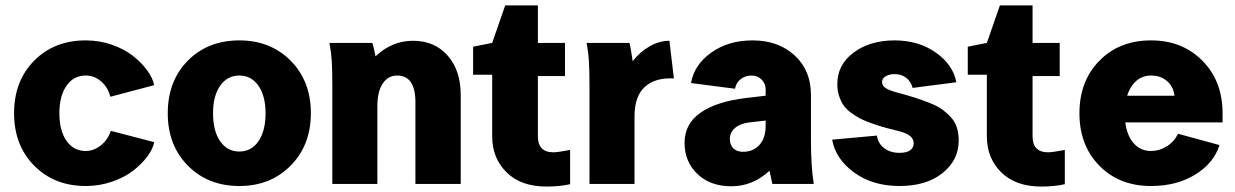

<svg xmlns="http://www.w3.org/2000/svg" viewBox="-20 -682 4579 712"><path d="M32.2 -262.2Q32.2 -381.8 106.7 -457Q181.2 -532.2 297.9 -532.2Q349.1 -532.2 395.5 -515.9Q441.9 -499.5 473.6 -474.4Q505.4 -449.2 525.9 -420.9Q546.4 -392.6 551.8 -366.2L389.2 -323.2Q379.9 -358.9 354.7 -380.4Q329.6 -401.9 297.9 -401.9Q252.9 -401.9 226.6 -364Q200.2 -326.2 200.2 -262.2Q200.2 -197.3 226.6 -159.7Q252.9 -122.1 297.9 -122.1Q327.6 -122.1 353.8 -142.8Q379.9 -163.6 391.1 -196.8L551.8 -154.8Q546.9 -129.4 526.4 -101.8Q505.9 -74.2 474.1 -49.3Q442.4 -24.4 395.5 -8.3Q348.6 7.8 297.9 7.8Q181.6 7.8 106.9 -67.6Q32.2 -143.1 32.2 -262.2Z M1132.8 -262.2Q1132.8 -143.6 1057.9 -67.9Q982.9 7.8 867.7 7.8Q751.5 7.8 676.8 -67.6Q602.1 -143.1 602.1 -262.2Q602.1 -381.8 676.5 -457Q751 -532.2 867.7 -532.2Q982.9 -532.2 1057.9 -456.8Q1132.8 -381.3 1132.8 -262.2ZM770 -262.2Q770 -196.3 796.4 -158.2Q822.8 -120.1 867.7 -120.1Q912.1 -120.1 938.5 -158.4Q964.8 -196.8 964.8 -262.2Q964.8 -325.7 938.5 -363.8Q912.1 -401.9 867.7 -401.9Q822.8 -401.9 796.4 -364Q770 -326.2 770 -262.2Z M1201.7 -522.9H1360.8Q1366.2 -506.8 1372.6 -473.1Q1433.6 -530.8 1511.7 -530.8Q1591.8 -530.8 1640.1 -475.8Q1688.5 -420.9 1688.5 -330.1V0H1520.5V-303.2Q1520.5 -401.9 1452.6 -401.9Q1419.4 -401.9 1399.4 -372.3Q1379.4 -342.8 1379.4 -288.1V0H1212.4V-359.9Q1212.4 -425.3 1210.2 -457.3Q1208 -489.3 1201.7 -522.9Z M1805.2 -175.8V-404.8H1734.4V-508.8L1805.2 -522.9L1853.5 -662.1H1974.6V-522.9H2075.2V-399.9H1974.6V-176.8Q1974.6 -117.2 2032.2 -117.2Q2048.8 -117.2 2094.2 -126V1Q2056.6 9.8 2007.3 9.8Q1911.6 9.8 1858.4 -43Q1805.2 -95.7 1805.2 -175.8Z M2155.3 -522.9H2314.5Q2319.3 -503.4 2326.2 -455.1Q2353 -489.7 2389.2 -510.3Q2425.3 -530.8 2462.4 -530.8L2479 -391.1Q2411.1 -395 2372.1 -360.6Q2333 -326.2 2333 -250V0H2166V-359.9Q2166 -425.3 2163.8 -457.3Q2161.6 -489.3 2155.3 -522.9Z M2997.6 0H2844.2Q2844.2 0.5 2841.6 -12Q2838.9 -24.4 2836.2 -36.9Q2833.5 -49.3 2833.5 -48.8Q2771.5 8.8 2692.4 8.8Q2613.8 8.8 2566.2 -36.9Q2518.6 -82.5 2518.6 -151.9Q2518.6 -223.6 2578.9 -264.9Q2639.2 -306.2 2748.5 -318.8L2819.3 -327.1V-350.1Q2819.3 -372.1 2804.2 -387Q2789.1 -401.9 2767.1 -401.9Q2745.1 -401.9 2727.8 -389.4Q2710.4 -377 2705.6 -353L2542.5 -374Q2554.2 -441.9 2617.7 -487.1Q2681.2 -532.2 2770.5 -532.2Q2866.2 -532.2 2926.8 -476.6Q2987.3 -420.9 2987.3 -330.1V-162.1Q2987.3 -65.9 2997.6 0ZM2735.4 -119.1Q2772.9 -119.1 2796.1 -144.5Q2819.3 -169.9 2819.3 -215.8V-234.9L2758.3 -228Q2725.6 -224.1 2706.1 -207.8Q2686.5 -191.4 2686.5 -166Q2686.5 -145 2699.2 -132.1Q2711.9 -119.1 2735.4 -119.1Z M3297.4 -532.2Q3386.7 -532.2 3450.7 -486.8Q3514.6 -441.4 3526.4 -377L3364.3 -356Q3358.4 -379.4 3340.8 -393.3Q3323.2 -407.2 3297.4 -407.2Q3277.8 -407.2 3264.4 -399.2Q3251 -391.1 3251 -377.9Q3251 -363.8 3264.9 -355Q3278.8 -346.2 3307.1 -338.9Q3347.2 -328.1 3373 -319.8Q3398.9 -311.5 3428 -300Q3457 -288.6 3474.4 -275.9Q3491.7 -263.2 3506.8 -246.6Q3522 -230 3528.6 -208.5Q3535.2 -187 3535.2 -160.2Q3535.2 -88.4 3475.3 -40.3Q3415.5 7.8 3315.9 7.8Q3216.3 7.8 3147.5 -42.2Q3078.6 -92.3 3065.9 -164.1L3231.9 -179.2Q3235.8 -150.4 3258.5 -132.8Q3281.2 -115.2 3315.9 -115.2Q3342.3 -115.2 3355.2 -124.8Q3368.2 -134.3 3368.2 -150.9Q3368.2 -166.5 3355.7 -177Q3343.3 -187.5 3316.9 -194.8Q3284.2 -202.6 3262.5 -208.7Q3240.7 -214.8 3214.1 -224.1Q3187.5 -233.4 3170.4 -242.2Q3153.3 -251 3135.5 -264.2Q3117.7 -277.3 3107.7 -292.2Q3097.7 -307.1 3091.3 -326.9Q3085 -346.7 3085 -370.1Q3085 -442.4 3145.8 -487.3Q3206.5 -532.2 3297.4 -532.2Z M3639.6 -175.8V-404.8H3568.8V-508.8L3639.6 -522.9L3688 -662.1H3809.1V-522.9H3909.7V-399.9H3809.1V-176.8Q3809.1 -117.2 3866.7 -117.2Q3883.3 -117.2 3928.7 -126V1Q3891.1 9.8 3841.8 9.8Q3746.1 9.8 3692.9 -43Q3639.6 -95.7 3639.6 -175.8Z M3982.9 -262.2Q3982.9 -381.3 4056.9 -456.8Q4130.9 -532.2 4248.5 -532.2Q4364.7 -532.2 4439.2 -456.5Q4513.7 -380.9 4513.7 -262.2V-228H4152.8Q4159.7 -177.7 4184.8 -149.9Q4210 -122.1 4248.5 -122.1Q4279.3 -122.1 4306.9 -139.4Q4334.5 -156.7 4348.6 -186L4502.4 -144Q4481 -76.7 4412.1 -34.4Q4343.3 7.8 4248.5 7.8Q4130.9 7.8 4056.9 -67.4Q3982.9 -142.6 3982.9 -262.2ZM4248.5 -401.9Q4216.8 -401.9 4194.1 -382.3Q4171.4 -362.8 4159.7 -327.1H4335.4Q4331.5 -360.8 4307.9 -381.3Q4284.2 -401.9 4248.5 -401.9Z"/></svg>

Font: LT Superior Black
Style: Regular
Weight: 900
Designer: Daniel Lyons
Foundry: LyonsType
Version: Version 2.005